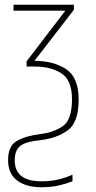

<svg xmlns="http://www.w3.org/2000/svg" viewBox="-20 -548 405 808"><path d="M285 215V187Q225 215 155 215Q42 215 42 127Q42 82 67.5 64.5Q93 47 149 42Q219 34 265 0.5Q311 -33 311 -129Q311 -223 257.5 -257.5Q204 -292 125 -292L291 -507V-528H37V-503H255L92 -290V-268H126Q195 -268 239 -239Q283 -210 283 -130Q283 -43 243.5 -16.5Q204 10 150 16Q88 24 51 45Q14 66 14 126Q14 183 52 211.5Q90 240 154 240Q196 240 229.5 232Q263 224 285 215Z"/></svg>

Font: Noto Sans Display SemiCondensed Thin
Style: Regular
Weight: 250
Width: 4
Designer: Monotype Design team
Foundry: Monotype Imaging Inc.
Version: 1.000